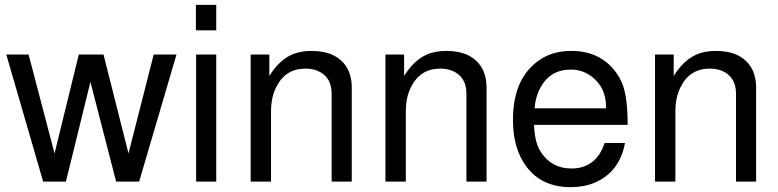

<svg xmlns="http://www.w3.org/2000/svg" viewBox="-20 -749 3208 792"><path d="M554 0H459L353 -411L252 0H158L6 -524H98L205 -116L305 -524H407L510 -116L614 -524H708Z M872 -524V0H789V-524ZM872 -729V-624H788V-729Z M1014 -524H1091V-436Q1145 -522 1221 -535Q1231 -537 1242 -538Q1253 -539 1265 -539Q1369 -539 1411 -470Q1429 -440 1431 -396V0H1348V-363Q1348 -432 1290 -457Q1267 -466 1240 -466Q1157 -466 1119 -389Q1098 -347 1098 -289V0H1014Z M1570 -524H1647V-436Q1701 -522 1777 -535Q1787 -537 1798 -538Q1809 -539 1821 -539Q1925 -539 1967 -470Q1985 -440 1987 -396V0H1904V-363Q1904 -432 1846 -457Q1823 -466 1796 -466Q1713 -466 1675 -389Q1654 -347 1654 -289V0H1570Z M2183 -234Q2185 -162 2211 -122Q2255 -54 2337 -54Q2439 -54 2474 -159H2558Q2536 -39 2432 5Q2388 23 2334 23Q2198 23 2135 -87Q2096 -154 2096 -255Q2096 -414 2190 -490Q2249 -539 2336 -539Q2452 -539 2516 -457Q2526 -444 2534 -430.5Q2542 -417 2548 -401Q2569 -347 2569 -234ZM2479 -302 2480 -308Q2480 -388 2421 -433Q2383 -462 2335 -462Q2249 -462 2209 -387Q2189 -351 2185 -302Z M2682 -524H2759V-436Q2813 -522 2889 -535Q2899 -537 2910 -538Q2921 -539 2933 -539Q3037 -539 3079 -470Q3097 -440 3099 -396V0H3016V-363Q3016 -432 2958 -457Q2935 -466 2908 -466Q2825 -466 2787 -389Q2766 -347 2766 -289V0H2682Z"/></svg>

Font: Ekushey Bangla
Style: Regular
Weight: 400
Designer: Al Mamun Sumon
Foundry: Al Mamun Sumon
Version: Version 1.0